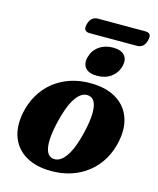

<svg xmlns="http://www.w3.org/2000/svg" viewBox="-122 -899 821 997"><g transform="rotate(15 289.0 -400.5)"><path d="M331.7 -480.2Q410.7 -479.7 464.6 -449Q518.5 -418.3 541.4 -362.4Q564.4 -306.6 550 -230Q539.3 -173.8 512.7 -128.5Q486.1 -83.1 446.3 -51.2Q406.5 -19.3 355.8 -2.6Q305.1 14.1 246.1 13.5Q167.6 12.9 113.9 -17.8Q60.3 -48.4 37.7 -104.5Q15.1 -160.6 29 -236.7Q39.8 -293 66.3 -338.3Q92.7 -383.6 132.3 -415.5Q171.9 -447.4 222.4 -464.1Q272.9 -480.8 331.7 -480.2ZM240.8 -51.3Q255.4 -48.9 269.2 -54Q283 -59.2 296 -72.3Q309.1 -85.4 321.1 -106.3Q333 -127.2 343.6 -156.9Q354.2 -186.5 363.3 -224.6Q377.6 -284.9 379 -326Q380.3 -367.1 369.7 -389.5Q359.2 -411.8 337 -415.4Q322.5 -417.8 308.9 -412.7Q295.3 -407.5 282.4 -394.4Q269.5 -381.3 257.6 -360.4Q245.8 -339.5 235.3 -309.8Q224.8 -280.2 215.7 -242.1Q201.4 -182.2 199.9 -140.9Q198.5 -99.6 209 -77.3Q219.5 -55 240.8 -51.3ZM351.1 -525.7Q307.5 -525.7 288.3 -547.6Q269.1 -569.6 279.4 -607.7Q289.4 -644.7 320.3 -666.8Q351.3 -688.9 394.6 -688.9Q438.7 -688.9 457.5 -666.8Q476.3 -644.7 466.3 -607.7Q456.4 -570.4 425.6 -548Q394.8 -525.7 351.1 -525.7ZM230.8 -771.6Q236.7 -793.6 249.4 -803.7Q262.2 -813.8 280 -813.8H534.7Q552.5 -813.8 559.3 -803.9Q566.1 -794 559.8 -772Q554.2 -749.9 541.6 -739.8Q529.1 -729.8 511.3 -729.8H256.2Q238.8 -729.8 231.8 -740Q224.9 -750.3 230.8 -771.6Z"/></g></svg>

Font: Fraunces
Style: Italic
Weight: 900
Italic angle: -16°
Version: Version 1.000;[0bf87f6ff]